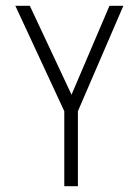

<svg xmlns="http://www.w3.org/2000/svg" viewBox="-20 -643 478 663"><path d="M202 0V-259L33 -623H83L227 -316L358 -623H406L249 -259V0Z"/></svg>

Font: Inconsolata SemiCondensed Light
Style: Regular
Weight: 300
Width: 4
Monospace: yes
Designer: Raph Levien, Cyreal, Brenton Simpson
Foundry: Raph Levien, Cyreal, Google
Version: Version 3.100; ttfautohint (v1.8.4.7-5d5b)